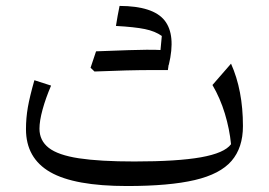

<svg xmlns="http://www.w3.org/2000/svg" viewBox="-20 -620 904 646"><path d="M757.3 -134.8Q752.4 -185.5 736.6 -237.8Q720.7 -290 694.8 -334L757.3 -405.8Q797.4 -316.4 797.4 -195.8Q797.4 -123 759 -78.6Q720.7 -34.2 635.3 -14.2Q549.8 5.9 407.2 5.9Q230.5 5.9 148.9 -41Q67.4 -87.9 67.4 -185.5Q67.4 -222.7 73.7 -259Q80.1 -295.4 95.7 -350.1L151.9 -332Q133.8 -290 123.3 -251.7Q112.8 -213.4 112.8 -187Q112.8 -147 144 -122.6Q175.3 -98.1 245.6 -87.4Q315.9 -76.7 432.1 -76.7Q576.7 -76.7 656 -90.8Q735.4 -105 757.3 -134.8ZM370.1 -532.7Q375.5 -567.4 382.3 -600.1Q495.1 -599.6 533.7 -551.3Q572.3 -502.9 547.9 -401.4L547.4 -402.3Q546.4 -391.6 544.9 -384.3H494.6Q413.6 -384.3 297.9 -379.4L284.7 -392.1Q289.6 -406.7 294.2 -420.4Q298.8 -434.1 303.2 -447.3Q437.5 -452.6 473.4 -452.6Q509.3 -452.6 520 -451.7L524.4 -499Q502 -515.1 467.3 -522.2Q432.6 -529.3 370.1 -532.7Z"/></svg>

Font: Pinar Regular
Style: Regular
Weight: 400
Designer: Amin Abedi
Version: Version 3.000